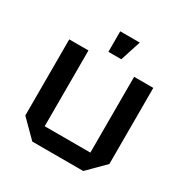

<svg xmlns="http://www.w3.org/2000/svg" viewBox="-167 -867 970 1005"><g transform="rotate(30 318.0 -365.0)"><path d="M572 -560V-100L472 0H164L64 -100V-560H180V-102H456V-560ZM274 -606V-730H392L352 -606Z"/></g></svg>

Font: Tektur Medium
Style: Regular
Weight: 500
Designer: Adam Jagosz
Foundry: Adam Jagosz
Version: Version 1.005;gftools[0.9.30]